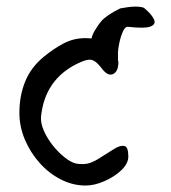

<svg xmlns="http://www.w3.org/2000/svg" viewBox="-20 -557 528 594"><path d="M245 17Q205 17 168 -2Q131 -21 102.5 -53Q74 -85 57 -125Q40 -165 40 -208Q40 -261 58 -305Q76 -349 115 -381Q144 -405 175.5 -422Q207 -439 244 -439Q254 -439 263 -438Q265 -447 270 -457Q274 -464 279.5 -472.5Q285 -481 293 -491Q309 -510 352 -531Q403 -541 425 -533Q447 -515 455.5 -499Q464 -483 447 -475.5Q430 -468 376 -474Q367 -475 360 -459Q353 -443 349 -423.5Q345 -404 345 -394V-372Q347 -365 346 -357Q344 -335 330 -328Q316 -321 299 -340Q285 -359 274.5 -366.5Q264 -374 252 -372Q240 -370 219 -360Q119 -311 107 -197Q105 -177 115.5 -153Q126 -129 143 -107.5Q160 -86 179.5 -70.5Q199 -55 215 -51Q240 -47 257 -52.5Q274 -58 296 -73Q315 -85 333.5 -96.5Q352 -108 364.5 -105.5Q377 -103 377 -73Q377 -51 355.5 -30.5Q334 -10 303 3.5Q272 17 245 17Z"/></svg>

Font: Mynerve
Style: Regular
Weight: 400
Designer: Carolina Short
Foundry: Carolina Short
Version: Version 1.000; ttfautohint (v1.8.4.7-5d5b)